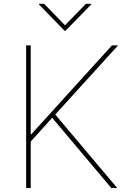

<svg xmlns="http://www.w3.org/2000/svg" viewBox="-20 -959 656 979"><path d="M113.3 0V-727.5H136.7V-274.4H139.6L550.8 -727.5H582L261.7 -375L578.1 0H547.9L246.1 -358.4L136.7 -237.3V0ZM205.1 -939.5 311.5 -830.1 418 -939.5H445.3V-936.5L314.5 -802.7H308.6L178.7 -936.5V-939.5Z"/></svg>

Font: Inter Tight Thin
Style: Regular
Weight: 250
Designer: Rasmus Andersson
Foundry: rsms
Version: Version 3.004